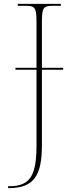

<svg xmlns="http://www.w3.org/2000/svg" viewBox="-20 -734 383 994"><path d="M22 240H25C157 240 197 174 197 16V-373H307V-383H197V-616C197 -693 203 -704 253 -704H295V-714H72V-704H113C163 -704 169 -693 169 -616V-383H60V-373H169V17C169 168 140 230 30 230H22Z"/></svg>

Font: Noto Serif Display Thin
Style: Regular
Weight: 100
Designer: Monotype Design Team
Foundry: Monotype Imaging Inc.
Version: Version 2.009